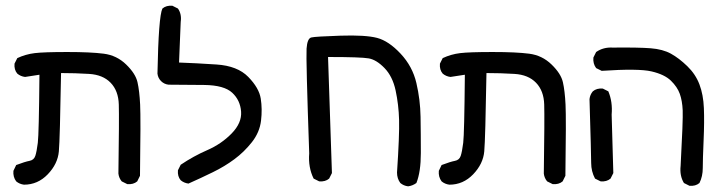

<svg xmlns="http://www.w3.org/2000/svg" viewBox="-20 -534 2540 677"><path d="M64.5 117.2Q48.8 115.2 37.1 105.5Q25.4 89.8 27.3 68.4L37.1 47.9Q68.4 36.1 84 33.2Q99.6 30.3 104.5 15.6Q109.4 1 113.3 -30.3Q117.2 -61.5 119.1 -270.5L68.4 -262.7Q52.7 -264.6 41 -274.4Q29.3 -288.1 31.2 -309.6L41 -329.1Q70.3 -342.8 102.5 -346.7Q134.8 -350.6 217.3 -350.6Q299.8 -350.6 345.7 -344.7Q391.6 -338.9 424.8 -306.6Q458 -274.4 464.8 -244.1Q471.7 -213.9 474.1 -165.5Q476.6 -117.2 473.6 85.9L463.9 105.5Q450.2 117.2 428.7 115.2L409.2 105.5Q399.4 93.8 397.5 78.1Q400.4 -117.2 398.9 -165.5Q397.5 -213.9 370.1 -242.2Q342.8 -270.5 293.9 -273.4Q245.1 -276.4 195.3 -276.4Q191.4 -43.9 187.5 0Q183.6 43.9 148.4 80.6Q113.3 117.2 64.5 117.2Z M644.5 113.3Q628.9 111.3 617.2 101.6Q605.5 87.9 607.4 66.4L617.2 46.9Q662.1 16.6 711.4 -4.9Q760.7 -26.4 796.9 -63.5Q833 -100.6 830.1 -140.6Q827.1 -180.7 798.8 -207Q770.5 -233.4 700.7 -234.4Q630.9 -235.4 574.2 -235.4Q558.6 -237.3 547.9 -248Q537.1 -258.8 535.2 -274.4Q539.1 -476.6 552.7 -503.9Q566.4 -515.6 587.9 -513.7L607.4 -503.9Q621.1 -484.4 617.2 -457L611.3 -313.5Q668.9 -311.5 743.2 -306.6Q817.4 -301.8 855.5 -262.7Q893.6 -223.6 899.4 -186.5Q905.3 -149.4 900.4 -108.4Q895.5 -67.4 868.2 -32.7Q840.8 2 806.6 27.3Q772.5 52.7 730.5 73.2Q688.5 93.8 644.5 113.3Z M1418.9 123Q1403.3 121.1 1391.6 111.3Q1379.9 95.7 1379.9 74.2Q1388.7 -57.6 1387.2 -111.3Q1385.7 -165 1375 -214.8Q1364.3 -264.6 1335.9 -293.9Q1307.6 -323.2 1280.3 -328.1Q1252.9 -333 1136.7 -333L1150.4 76.2L1140.6 95.7Q1127 107.4 1105.5 105.5L1085.9 95.7Q1066.4 56.6 1070.3 6.8Q1058.6 -327.1 1061 -362.8Q1063.5 -398.4 1077.6 -401.9Q1091.8 -405.3 1180.2 -408.2Q1268.6 -411.1 1309.6 -400.4Q1350.6 -389.6 1392.6 -344.7Q1434.6 -299.8 1448.2 -241.2Q1461.9 -182.6 1462.9 -122.1Q1463.9 -61.5 1463.9 5.4Q1463.9 72.3 1448.2 111.3Q1434.6 121.1 1418.9 123Z M1564.5 117.2Q1548.8 115.2 1537.1 105.5Q1525.4 89.8 1527.3 68.4L1537.1 47.9Q1568.4 36.1 1584 33.2Q1599.6 30.3 1604.5 15.6Q1609.4 1 1613.3 -30.3Q1617.2 -61.5 1619.1 -270.5L1568.4 -262.7Q1552.7 -264.6 1541 -274.4Q1529.3 -288.1 1531.2 -309.6L1541 -329.1Q1570.3 -342.8 1602.5 -346.7Q1634.8 -350.6 1717.3 -350.6Q1799.8 -350.6 1845.7 -344.7Q1891.6 -338.9 1924.8 -306.6Q1958 -274.4 1964.8 -244.1Q1971.7 -213.9 1974.1 -165.5Q1976.6 -117.2 1973.6 85.9L1963.9 105.5Q1950.2 117.2 1928.7 115.2L1909.2 105.5Q1899.4 93.8 1897.5 78.1Q1900.4 -117.2 1898.9 -165.5Q1897.5 -213.9 1870.1 -242.2Q1842.8 -270.5 1793.9 -273.4Q1745.1 -276.4 1695.3 -276.4Q1691.4 -43.9 1687.5 0Q1683.6 43.9 1648.4 80.6Q1613.3 117.2 1564.5 117.2Z M2411.1 121.1 2391.6 111.3Q2376 85.9 2379.9 50.8Q2388.7 -111.3 2387.2 -145Q2385.7 -178.7 2377 -203.1Q2368.2 -227.5 2345.7 -249.5Q2323.2 -271.5 2277.3 -282.2Q2231.4 -293 2101.6 -284.2L2082 -293.9Q2070.3 -309.6 2072.3 -331.1L2082 -350.6Q2107.4 -368.2 2140.6 -366.2Q2231.4 -367.2 2274.4 -363.8Q2317.4 -360.4 2345.7 -344.7Q2374 -329.1 2403.3 -300.8Q2432.6 -272.5 2446.3 -236.3Q2460 -200.2 2461.9 -152.8Q2463.9 -105.5 2460.9 -38.1Q2458 29.3 2458 58.6Q2458 87.9 2446.3 111.3Q2432.6 123 2411.1 121.1ZM2097.7 105.5 2078.1 95.7Q2064.5 70.3 2064.5 40.5Q2064.5 10.7 2058.6 -184.6Q2060.5 -200.2 2070.3 -211.9Q2084 -223.6 2105.5 -221.7L2125 -211.9Q2140.6 -174.8 2136.7 -129.9L2142.6 76.2L2132.8 95.7Q2119.1 107.4 2097.7 105.5Z"/></svg>

Font: NaikaiFont
Style: Regular-Lite
Weight: 400
Version: Version 1.67